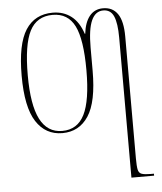

<svg xmlns="http://www.w3.org/2000/svg" viewBox="-55 -590 740 877"><g transform="rotate(-5 315.5 -151.0)"><path d="M512 -402Q512 -468 498 -500Q484 -532 450 -532Q414 -532 396 -492Q378 -452 378 -368V-262Q378 -119 335.5 -54.5Q293 10 216 10Q139 10 96 -56.5Q53 -123 53 -267Q53 -412 95 -477Q137 -542 219 -542Q268 -542 303.5 -515Q339 -488 357 -433H359Q365 -485 388 -513.5Q411 -542 450 -542Q494 -542 517 -508.5Q540 -475 540 -405V154Q540 190 543.5 206Q547 222 560.5 226.5Q574 231 601 231H616V240H512ZM216 0Q286 0 318 -64Q350 -128 350 -267Q350 -408 319 -470Q288 -532 218 -532Q145 -532 113 -469.5Q81 -407 81 -267Q81 -131 114.5 -65.5Q148 0 216 0Z"/></g></svg>

Font: Noto Serif Display Condensed Thin
Style: Regular
Weight: 100
Width: 3
Designer: Monotype Design Team
Foundry: Monotype Imaging Inc.
Version: Version 2.009